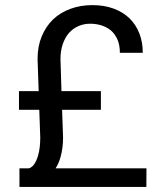

<svg xmlns="http://www.w3.org/2000/svg" viewBox="-20 -741 640 761"><path d="M226.1 -305.7H379.9V-379.9H223.6L219.7 -507.3Q219.7 -540 228.8 -566.2Q237.8 -592.3 253.4 -610.4Q269 -627.9 290.8 -637.5Q312.5 -647 337.4 -647Q360.8 -647 382.1 -640.4Q403.3 -633.8 419.9 -620.1Q436 -606 445.6 -584.2Q455.1 -562.5 455.1 -531.7H545.9Q545.9 -574.2 532.2 -608.9Q518.6 -643.6 493.2 -668.5Q467.3 -693.4 430.2 -707Q393.1 -720.7 346.2 -720.7Q299.3 -720.7 259.3 -706.1Q219.2 -691.4 190.4 -664.1Q161.6 -636.2 145.3 -596.7Q128.9 -557.1 128.9 -507.3L133.3 -379.9H55.2V-305.7H135.7L139.6 -195.3Q139.6 -179.7 137.7 -159.9Q135.7 -140.1 130.4 -122.6Q125 -104.5 116 -90.8Q106.9 -77.1 93.8 -73.7H57.1V0H560.1L560.5 -73.7H200.2Q206.5 -83 211.2 -93.8Q215.8 -104.5 219.2 -116.2Q224.6 -134.3 227.3 -154.5Q230 -174.8 230 -195.3Z"/></svg>

Font: RobotoMono Nerd Font
Style: Regular
Weight: 400
Monospace: yes
Designer: Google
Version: Version 3.000;Nerd Fonts 3.2.1